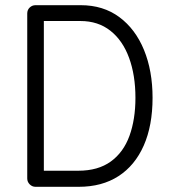

<svg xmlns="http://www.w3.org/2000/svg" viewBox="-20 -720 655 740"><path d="M117 0Q104 0 94.5 -9.5Q85 -19 85 -32V-668Q85 -682 94.5 -691Q104 -700 117 -700H291Q378 -700 440 -654Q502 -608 535 -527.5Q568 -447 568 -343Q568 -236 534 -159Q500 -82 436.5 -41Q373 0 283 0ZM149 -62H282Q358 -62 407 -97.5Q456 -133 479 -196.5Q502 -260 502 -343Q502 -430 477.5 -497Q453 -564 405.5 -601.5Q358 -639 290 -639H149Z"/></svg>

Font: National Park Light
Style: Regular
Weight: 300
Designer: Andrea Herstowski, Ben Hoepner
Version: Version 1.009